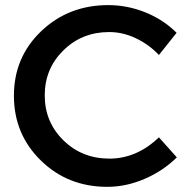

<svg xmlns="http://www.w3.org/2000/svg" viewBox="-20 -723 737 748"><path d="M401.9 -703.1Q476.1 -703.1 546.4 -674.8Q616.7 -646.5 668 -595.2L599.1 -508.8Q560.5 -549.8 508.8 -574.2Q457 -598.6 403.8 -598.1Q298.8 -597.7 226.6 -526.4Q154.3 -455.1 154.3 -351.6Q154.3 -248 226.6 -176.8Q298.8 -105.5 405.8 -105Q512.7 -105 599.1 -188L668.9 -109.9Q614.7 -56.6 543 -25.9Q471.2 4.9 397.9 4.9Q244.1 4.9 139.2 -97.7Q34.2 -200.2 34.2 -350.1Q34.2 -500 140.6 -601.6Q247.1 -703.1 401.9 -703.1Z"/></svg>

Font: TruenoRg
Style: Book
Weight: 400
Designer: Julieta Ulanovsky
Foundry: Julieta Ulanovsky
Version: Version 3.001b